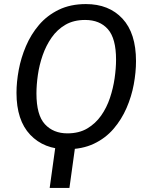

<svg xmlns="http://www.w3.org/2000/svg" viewBox="-20 -721 726 943"><path d="M321 202H224L252 0H349ZM402 -701Q515 -701 581.5 -629.5Q648 -558 648 -421Q648 -366 637 -306.5Q626 -247 601.5 -190.5Q577 -134 537.5 -88Q498 -42 441 -15Q384 12 308 12Q196 12 128.5 -59Q61 -130 61 -265Q61 -318 72 -377.5Q83 -437 107.5 -494.5Q132 -552 171.5 -598.5Q211 -645 268.5 -673Q326 -701 402 -701ZM398 -623Q342 -623 301.5 -599.5Q261 -576 233.5 -536.5Q206 -497 189.5 -449.5Q173 -402 166 -353Q159 -304 159 -262Q159 -156 200.5 -111Q242 -66 311 -66Q368 -66 408.5 -90Q449 -114 476.5 -153Q504 -192 520 -240Q536 -288 543 -337Q550 -386 550 -428Q550 -532 510 -577.5Q470 -623 398 -623Z"/></svg>

Font: Fira Sans Variable
Style: Italic
Weight: 397
Italic angle: -8°
Designer: Carrois Corporate & Edenspiekermann AG
Foundry: Carrois Corporate GbR & Edenspiekermann AG
Version: Version 4.202